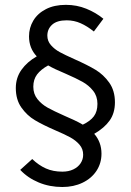

<svg xmlns="http://www.w3.org/2000/svg" viewBox="-20 -704 537 788"><path d="M253.4 -620.6Q213.9 -620.6 194.1 -602.8Q174.3 -585 174.3 -557.6Q174.3 -535.6 189 -518.8Q203.6 -502 225.1 -490.2Q246.6 -478.5 286.1 -460.9Q338.9 -437.5 371.8 -417.7Q404.8 -397.9 428.2 -365Q451.7 -332 451.7 -284.2Q451.7 -239.7 429.9 -209.2Q408.2 -178.7 366.7 -154.8Q396.5 -120.6 396.5 -73.2Q396.5 -34.2 376 -2.9Q355.5 28.3 318.8 45.9Q282.2 63.5 235.8 63.5Q183.6 63.5 138.9 44.9Q94.2 26.4 63 -6.8L112.3 -51.3Q138.7 -25.9 168.2 -12.7Q197.8 0.5 235.8 0.5Q261.7 0.5 281 -8.8Q300.3 -18.1 310.8 -33.9Q321.3 -49.8 321.3 -68.8Q321.3 -92.8 306.4 -110.1Q291.5 -127.4 269 -139.9Q246.6 -152.3 207.5 -168.9Q155.8 -191.4 123.3 -210.7Q90.8 -230 67.9 -262.5Q44.9 -294.9 44.9 -342.8Q44.9 -384.8 68.1 -417.5Q91.3 -450.2 130.9 -472.7Q99.1 -505.9 99.1 -554.7Q99.1 -589.8 116.7 -619.4Q134.3 -648.9 168.5 -666.5Q202.6 -684.1 250.5 -684.1Q294.9 -684.1 334.2 -668.2Q373.5 -652.3 404.3 -627L365.2 -574.7Q337.9 -596.7 311 -608.6Q284.2 -620.6 253.4 -620.6ZM248.5 -401.9Q202.6 -420.9 177.7 -435.5Q147.5 -418.9 132.1 -398.4Q116.7 -377.9 116.7 -348.1Q116.7 -318.4 133.8 -297.1Q150.9 -275.9 175.5 -262.2Q200.2 -248.5 244.1 -229Q263.7 -220.7 283.9 -211.2Q304.2 -201.7 319.8 -192.4Q350.6 -207 365.2 -226.6Q379.9 -246.1 379.9 -277.8Q379.9 -309.1 362.3 -331.3Q344.7 -353.5 319.1 -367.9Q293.5 -382.3 248.5 -401.9Z"/></svg>

Font: Varta
Style: Regular
Weight: 400
Designer: Joana Correia, Viktoriya Grabowska, Eben Sorkin
Foundry: Sorkin Type
Version: Version 1.002; ttfautohint (v1.3) -l 8 -r 24 -G 200 -x 12 -H